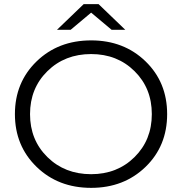

<svg xmlns="http://www.w3.org/2000/svg" viewBox="-20 -901 879 927"><path d="M420 6Q261 6 156.5 -95.5Q52 -197 52 -350Q52 -503 156.5 -604.5Q261 -706 420 -706Q578 -706 682.5 -605Q787 -504 787 -350Q787 -196 682.5 -95Q578 6 420 6ZM420 -60Q546 -60 629.5 -142.5Q713 -225 713 -350Q713 -475 629.5 -557.5Q546 -640 420 -640Q293 -640 209 -557.5Q125 -475 125 -350Q125 -225 209 -142.5Q293 -60 420 -60ZM255 -757 384 -881H456L585 -757H519L420 -840L321 -757Z"/></svg>

Font: Belfius21
Style: Regular
Weight: 400
Designer: Montserrat's base design by Julieta Ulanovsky, modified by Coast SPRL for Belfius Bank NV.
Foundry: Montserrat's base design by Julieta Ulanovsky, modified by Coast SPRL for Belfius Bank NV.
Version: Version 2.000;FEAKit 1.0